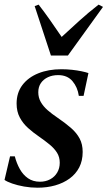

<svg xmlns="http://www.w3.org/2000/svg" viewBox="-24 -820 476 850"><path d="M346 -395.5H325Q319.5 -434 296.8 -460.8Q274 -487.5 233.5 -487.5Q208 -487.5 188.2 -478.2Q168.5 -469 157 -452.2Q145.5 -435.5 145.5 -411.5Q145.5 -388 156.5 -368.5Q167.5 -349 186.8 -332.2Q206 -315.5 230.5 -299Q265 -275.5 290 -253.8Q315 -232 328.5 -206.8Q342 -181.5 342 -147.5Q342 -108.5 326.8 -79Q311.5 -49.5 284 -29.5Q256.5 -9.5 220.2 0.8Q184 11 142.5 11Q112 11 82.5 5.8Q53 0.5 30 -7.5Q7 -15.5 -4 -23.5L20.5 -128H41.5Q49.5 -97 63.8 -71.5Q78 -46 100 -30.8Q122 -15.5 153 -15.5Q178 -15.5 198 -26.2Q218 -37 229.2 -56Q240.5 -75 240.5 -99.5Q240.5 -124.5 228.5 -143.8Q216.5 -163 195.5 -180.2Q174.5 -197.5 148.5 -215.5Q123.5 -232.5 100.8 -252.8Q78 -273 63.8 -299.5Q49.5 -326 49.5 -361.5Q49.5 -409.5 75.2 -443.5Q101 -477.5 145.8 -495.5Q190.5 -513.5 247.5 -513.5Q271.5 -513.5 294.8 -511Q318 -508.5 337 -504.5Q356 -500.5 367.5 -496.5ZM201.5 -574 129.5 -793 147 -799.5Q170.5 -769.5 196.2 -733Q222 -696.5 249 -656.5Q286.5 -691 326 -727Q365.5 -763 412.5 -799.5L432 -789.5L276.5 -574Z"/></svg>

Font: Merriweather 144pt Medium
Style: Italic
Weight: 500
Italic angle: -7.8°
Version: Version 2.101